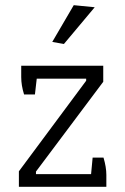

<svg xmlns="http://www.w3.org/2000/svg" viewBox="-20 -722 482 742"><path d="M182 -560 265 -702 346 -694 227 -552ZM53 -60 313 -410V-418H122L115 -357H73Q62 -392 62 -424V-468H379V-406L119 -59V-49H332L338 -113H380Q391 -76 391 -46V0H53Z"/></svg>

Font: Athiti
Style: Regular
Weight: 400
Designer: CadsonDemak Team
Foundry: CadsonDemak
Version: Version 1.032